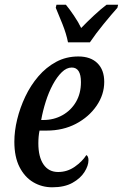

<svg xmlns="http://www.w3.org/2000/svg" viewBox="-20 -786 522 816"><path d="M202 10Q158 10 121.5 -11.5Q85 -33 63 -76Q41 -119 41 -184Q41 -229 53 -278.5Q65 -328 87.5 -375.5Q110 -423 143 -461.5Q176 -500 218.5 -523Q261 -546 313 -546Q365 -546 394 -517.5Q423 -489 423 -438Q423 -384 390.5 -336.5Q358 -289 303 -260Q248 -231 178 -231H148Q143 -207 143 -177Q143 -119 165 -87Q187 -55 227 -55Q266 -55 298 -77.5Q330 -100 347 -127Q356 -122 356 -105Q356 -82 339 -55Q322 -28 288 -9Q254 10 202 10ZM164 -276Q209 -276 245.5 -296.5Q282 -317 303 -353Q324 -389 324 -437Q324 -499 285 -499Q263 -499 242.5 -479Q222 -459 204.5 -426.5Q187 -394 174.5 -354.5Q162 -315 155 -276ZM269 -606Q262 -642 245.5 -683.5Q229 -725 217 -753L220 -766H260Q275 -748 294 -720Q313 -692 325 -667Q349 -692 379 -720Q409 -748 433 -766H482L479 -753Q454 -725 420.5 -684Q387 -643 362 -606Z"/></svg>

Font: Noto Serif ExtraCondensed Medium
Style: Italic
Weight: 500
Width: 2
Italic angle: -12°
Designer: Monotype Design Team
Foundry: Monotype Imaging Inc.
Version: Version 2.013; ttfautohint (v1.8.4.7-5d5b)